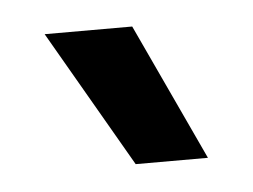

<svg xmlns="http://www.w3.org/2000/svg" viewBox="-28 -748 296 225"><g transform="rotate(-5 120.0 -635.5)"><path d="M31 -716H134L209 -555H124Z"/></g></svg>

Font: Chakra Petch Medium
Style: Regular
Weight: 500
Designer: Katatrad Aksorn Co.,Ltd.
Foundry: Cadson Demak Co.,Ltd.
Version: Version 1.000; ttfautohint (v1.6)